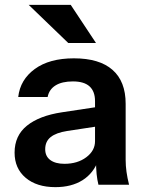

<svg xmlns="http://www.w3.org/2000/svg" viewBox="-20 -760 598 790"><path d="M385 0Q380 -20 377.5 -44Q375 -68 375 -102H371V-344Q371 -384 348.5 -404.5Q326 -425 280 -425Q235 -425 208.5 -408.5Q182 -392 176 -361H55Q63 -432 123 -476Q183 -520 284 -520Q389 -520 443 -472.5Q497 -425 497 -333V-102Q497 -78 500.5 -53Q504 -28 511 0ZM208 10Q131 10 85.5 -28.5Q40 -67 40 -132Q40 -202 91 -243Q142 -284 235 -298L394 -322V-242L256 -221Q211 -214 188.5 -196Q166 -178 166 -146Q166 -117 187 -101.5Q208 -86 245 -86Q299 -86 335 -113Q371 -140 371 -179L385 -102Q365 -47 319.5 -18.5Q274 10 208 10ZM261 -583 98 -740H271L375 -583Z"/></svg>

Font: Instrument Sans SemiBold
Style: Regular
Weight: 600
Designer: Rodrigo Fuenzalida
Foundry: fragTYPE
Version: Version 1.000;gftools[0.9.28]